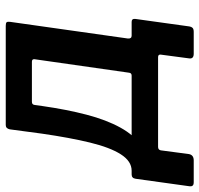

<svg xmlns="http://www.w3.org/2000/svg" viewBox="-59 -537 694 668"><g transform="rotate(-90 288.0 -203.0)"><path d="M-12 124Q-21 124 -24 120Q-27 116 -26 109L0 -78Q2 -92 15 -92H359Q368 -92 369 -101L416 -430Q417 -439 407 -439H268Q258 -439 257 -430L172 -516Q175 -530 187 -530H532Q542 -530 544.5 -527Q547 -524 546 -515L488 -105Q487 -92 498 -92H546Q558 -92 556 -78L530 109Q529 116 525 120Q521 124 511 124H435Q416 124 419 107L432 9Q433 0 423 0H111Q101 0 99 9L86 107Q83 124 64 124ZM25 -40 28 -92Q61 -92 85 -129.5Q109 -167 126 -237Q143 -307 157 -404L172 -516H269L253 -402Q241 -318 223 -249Q205 -180 178 -131Q151 -82 113 -57.5Q75 -33 25 -40Z"/></g></svg>

Font: Libre Franklin SemiBold
Style: Italic
Weight: 600
Italic angle: -8°
Designer: Pablo Impallari, Rodrigo Fuenzalida, Nhung Nguyen
Foundry: Impallari Type
Version: Version 3.000